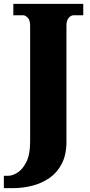

<svg xmlns="http://www.w3.org/2000/svg" viewBox="-45 -734 465 994"><path d="M-25 240V176H-2Q20 176 46.5 159Q73 142 92 103.5Q111 65 111 0V-602Q111 -630 98.5 -642.5Q86 -655 75 -655H24V-714H386V-655H336Q323 -655 311 -642Q299 -629 299 -601V-1Q299 67 275 113.5Q251 160 211 187.5Q171 215 122 227.5Q73 240 22 240Z"/></svg>

Font: Noto Serif Myanmar SemiCondensed Black
Style: Regular
Weight: 900
Width: 4
Designer: Ben Mitchell and the Monotype Design Team
Foundry: Monotype Imaging Inc.
Version: Version 2.106; ttfautohint (v1.8.4.7-5d5b)